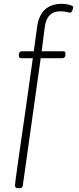

<svg xmlns="http://www.w3.org/2000/svg" viewBox="-20 -773 410 1000"><path d="M74 207Q64 207 61 202.5Q58 198 58 192Q58 188 62.5 153.5Q67 119 75 63Q83 7 93 -61.5Q103 -130 113.5 -203.5Q124 -277 133.5 -346Q143 -415 151 -470H90Q86 -470 82 -472.5Q78 -475 78 -482Q78 -489 79 -493.5Q80 -498 82.5 -501Q85 -504 88 -505Q91 -506 95 -506H156L173 -631Q177 -661 187 -684Q197 -707 213.5 -722.5Q230 -738 252 -745.5Q274 -753 302 -753Q316 -753 329.5 -750.5Q343 -748 352 -744.5Q361 -741 361 -736Q361 -733 360 -728.5Q359 -724 357 -719Q355 -714 352 -710.5Q349 -707 345 -707Q342 -707 328 -710.5Q314 -714 294 -714Q271 -714 254 -705Q237 -696 227 -677.5Q217 -659 213 -631L197 -506H309Q314 -506 317.5 -503.5Q321 -501 321 -494Q321 -487 320 -482.5Q319 -478 316.5 -475Q314 -472 311 -471Q308 -470 304 -470H192L99 192Q98 199 95 203Q92 207 78 207Z"/></svg>

Font: Asap Thin
Style: Italic
Weight: 250
Italic angle: -6°
Designer: Pablo Cosgaya
Foundry: Omnibus-Type
Version: Version 3.001